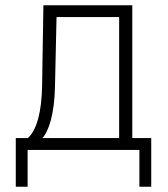

<svg xmlns="http://www.w3.org/2000/svg" viewBox="-20 -570 640 730"><path d="M40 140H85V0H510V140H555V-45H483V-550H145L140 -240C138 -147 121 -77 86 -45H40ZM141 -45C165 -70 187 -136 189 -240L195 -505H433V-45Z"/></svg>

Font: JetBrains Mono Thin
Style: Regular
Weight: 100
Monospace: yes
Designer: Philipp Nurullin, Konstantin Bulenkov
Foundry: JetBrains
Version: Version 2.305